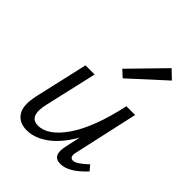

<svg xmlns="http://www.w3.org/2000/svg" viewBox="-200 -805 919 919"><g transform="rotate(45 259.0 -345.5)"><path d="M464 -655 290 -496 256 -527 421 -696ZM471 -95 493 -69Q425 5 369 5Q310 5 328 -72L345 -150Q300 -72 247 -33.5Q194 5 140 5Q89 5 65 -31.5Q41 -68 59 -146L120 -414H182L122 -152Q97 -49 163 -49Q231 -49 294.5 -142Q358 -235 397 -414H456L384 -89Q374 -49 400 -49Q423 -49 471 -95Z"/></g></svg>

Font: EauTestInfant
Style: Italic
Weight: 400
Italic angle: -12°
Designer: Christian Thalmann (Catharsis Fonts)
Version: Version 0.001;PS 000.001;hotconv 1.0.88;makeotf.lib2.5.64775